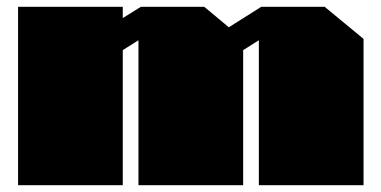

<svg xmlns="http://www.w3.org/2000/svg" viewBox="-20 -543 1117 563"><path d="M33 0V-523H340V-490L393 -523H579L651 -463L746 -523H932L1046 -429V0H739V-425L693 -396V0H386V-425L340 -396V0Z"/></svg>

Font: Tomorrow Black
Style: Regular
Weight: 900
Designer: Tony de Marco, Monica Rizzolli
Foundry: Just in Type
Version: Version 2.002